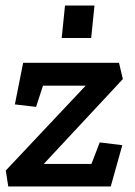

<svg xmlns="http://www.w3.org/2000/svg" viewBox="-20 -677 490 697"><path d="M10 0 1 -58 291 -366H136L111 -289L34 -298L64 -449H412L426 -390L139 -82H312L342 -160L424 -150L382 0ZM216 -657H323L311 -539H204Z"/></svg>

Font: Zilla Slab SemiBold
Style: Regular
Weight: 600
Designer: Typotheque.com
Foundry: Typotheque type foundry
Version: Version 1.0; 2017